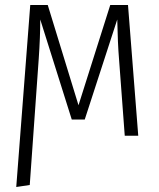

<svg xmlns="http://www.w3.org/2000/svg" viewBox="-20 -543 635 768"><path d="M533 0H479L456 -308Q451 -368 449 -465L319 -65H267L141 -465Q141 -396 135 -309L99 197L45 205L101 -523H171L294 -122L421 -523H492Z"/></svg>

Font: Fira Sans Condensed Light
Style: Regular
Weight: 300
Width: 3
Designer: bBox Type GmbH & Carrois Corporate GbR & Edenspiekermann AG
Foundry: bBox Type GmbH & Carrois Corporate GbR & Edenspiekermann AG
Version: Version 4.301